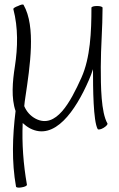

<svg xmlns="http://www.w3.org/2000/svg" viewBox="-20 -568 535 863"><path d="M463 -13C434 -63 433 -180 433 -267C433 -356 441 -444 441 -533C441 -538 430 -541 416 -541C402 -541 391 -538 391 -533C391 -426 386 -308 346 -219C296 -108 232 12 141 -34C116 -47 99 -67 89 -91C90 -104 92 -118 94 -131C115 -272 142 -448 86 -546C84 -550 73 -547 61 -541C49 -537 39 -531 40 -527C62 -443 60 -355 47 -270C36 -201 30 -126 50 -69C36 45 32 159 52 271C53 275 64 277 78 274C91 272 102 267 101 262C85 171 78 77 82 -15C92 -6 102 2 115 9C225 66 319 -69 379 -207C386 -224 393 -240 398 -257C398 -171 399 -24 419 12C422 16 433 14 445 7C457 0 465 -9 463 -13Z"/></svg>

Font: Nupuram Condensed Thin
Style: Regular
Weight: 100
Width: 3
Designer: Santhosh Thottingal (santhosh.thottingal@gmail.com)
Foundry: SMC
Version: Version 1.000